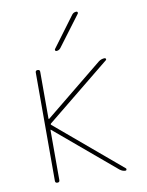

<svg xmlns="http://www.w3.org/2000/svg" viewBox="-84 -811 669 872"><g transform="rotate(-10 250.0 -375.0)"><path d="M209 -589.8Q205.1 -589.8 203.6 -593.3Q202.1 -596.7 204.1 -599.6L308.6 -740.2Q316.4 -750 329.1 -750Q333 -750 334.5 -746.6Q335.9 -743.2 334 -740.2L228.5 -599.6Q220.7 -589.8 209 -589.8ZM99.6 -9.8V-509.8Q99.6 -519.5 109.9 -519.5Q120.1 -519.5 120.1 -509.8V-293Q120.1 -292 121.1 -292H123L390.6 -509.8Q403.3 -519.5 418.9 -519.5Q422.9 -519.5 424.3 -515.6Q425.8 -511.7 422.9 -509.8L127 -269.5Q124 -266.6 127 -263.7L427.7 -9.8Q429.7 -7.8 428.7 -3.9Q427.7 0 423.8 0Q410.2 0 397.5 -9.8L123 -241.2Q122.1 -242.2 121.1 -242.2Q120.1 -242.2 120.1 -241.2V-9.8Q120.1 0 109.9 0Q99.6 0 99.6 -9.8Z"/></g></svg>

Font: Rounded Mgen+ 1m thin
Style: Regular
Weight: 100
Designer: [Source Han Sans]
Ryoko NISHIZUKA  (kana & ideographs); Paul D. Hunt (Latin, Greek & Cyrillic); Wenlong ZHANG  (bopomofo
Version: Version 1.059.20150602